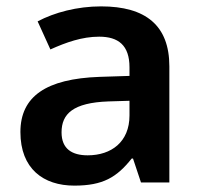

<svg xmlns="http://www.w3.org/2000/svg" viewBox="-20 -572 628 602"><path d="M297 -552C222 -552 151 -533 98 -505L138 -417C187 -439 237 -457 291 -457C351 -457 386 -430 386 -361V-334L292 -331C125 -325 44 -270 44 -158C44 -43 116 10 213 10C303 10 346 -16 393 -75H397L422 0H511V-364C511 -492 437 -552 297 -552ZM320 -254 386 -256V-210C386 -127 329 -85 255 -85C206 -85 173 -105 173 -157C173 -215 209 -250 320 -254Z"/></svg>

Font: Noto Sans Arabic SemBd
Style: Regular
Weight: 600
Designer: Monotype Design Team, Nadine Chahine, Nizar Qandah and Khaled Hosny
Foundry: Monotype Imaging Inc.
Version: Version 2.012